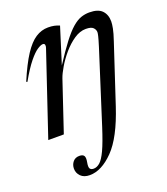

<svg xmlns="http://www.w3.org/2000/svg" viewBox="-138 -618 821 946"><g transform="rotate(-20 272.5 -145.0)"><path d="M170 232.5Q139.5 232.5 123 215.8Q106.5 199 106.5 176Q106.5 155.5 118.8 140.5Q131 125.5 152.5 125.5Q171 125.5 177 135.2Q183 145 178.5 168.5Q174 192 179.2 200.5Q184.5 209 198.5 209Q215.5 209 231.5 195.2Q247.5 181.5 265.8 142.8Q284 104 308 29L427.5 -346Q439 -383 442.2 -397Q445.5 -411 445.5 -416.5Q445.5 -430 435 -440.8Q424.5 -451.5 396.5 -451.5Q365.5 -451.5 334.8 -430.8Q304 -410 277.2 -378.8Q250.5 -347.5 231.8 -315.8Q213 -284 205.5 -262L117.5 0H36L181 -431Q184 -439.5 182.2 -446.5Q180.5 -453.5 172 -453.5Q161.5 -453.5 142.8 -441.2Q124 -429 97.8 -396.8Q71.5 -364.5 37.5 -304.5L32 -307Q66.5 -388.5 97.2 -435.5Q128 -482.5 158.8 -502.2Q189.5 -522 224 -522Q242.5 -522 255.8 -519.2Q269 -516.5 283.5 -510.5L224.5 -322.5Q265.5 -386 295.8 -425.5Q326 -465 350.2 -486Q374.5 -507 396 -514.5Q417.5 -522 440.5 -522Q486.5 -522 507 -500.5Q527.5 -479 527.5 -443.5Q527.5 -429.5 523.2 -407.5Q519 -385.5 506 -347L405.5 -42.5Q357 104.5 294.5 168.5Q232 232.5 170 232.5Z"/></g></svg>

Font: Newsreader 72pt
Style: Italic
Weight: 400
Italic angle: -17°
Designer: Hugues Gentile
Foundry: Production Type
Version: Version 1.003; ttfautohint (v1.8.3)